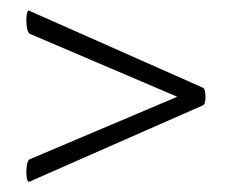

<svg xmlns="http://www.w3.org/2000/svg" viewBox="-20 -375 447 370"><path d="M371 -206Q376 -203 376 -188.5Q376 -174 371 -172L37 -25Q33 -23 31.5 -32.5Q30 -42 31.5 -54Q33 -66 37 -68L351 -201V-176L37 -310Q33 -313 31.5 -324.5Q30 -336 31.5 -346.5Q33 -357 37 -354Z"/></svg>

Font: Cormorant Garamond Light Medium
Style: Regular
Weight: 500
Version: Version 4.001